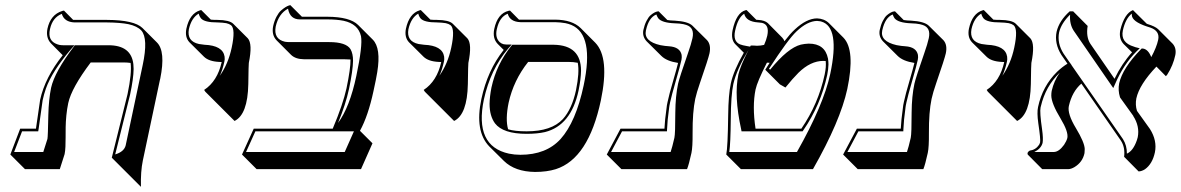

<svg xmlns="http://www.w3.org/2000/svg" viewBox="-20 -598 4570 743"><path d="M412.6 12.2 473.6 -233.9Q490.7 -315.9 485.4 -354.5Q472.2 -356.4 456.5 -356.4H331.1Q256.8 -257.8 244.1 -199.2Q239.3 -176.3 236.8 -151.4Q234.4 -126.5 234.1 -105.7Q233.9 -85 233.9 -66.2Q233.9 -47.4 233.2 -30.3Q232.4 -13.2 230 -1.5L211.4 56.6H76.7L20 0L58.1 -100.1H119.1Q121.6 -117.2 128.4 -164.1Q134.3 -206.5 135.3 -211.9Q154.3 -298.3 222.7 -384.3L177.2 -430.2Q156.7 -452.1 163.6 -486.8Q175.3 -541.5 221.2 -555.7Q227.1 -557.1 227.5 -557.1L263.2 -521Q265.6 -521 268.6 -521H394.5Q499.5 -520.5 531.2 -489.7L587.4 -433.6Q621.6 -399.4 600.1 -293.5Q599.6 -290 598.6 -287.6L532.7 23.4Q523.9 65.4 525.4 125L468.8 68.4ZM425.8 -0.5Q460 -10.7 466.3 -35.2L532.2 -346.2Q554.2 -449.2 526.9 -480Q510.7 -497.1 477.1 -504.4Q445.8 -510.7 394.5 -511.2H268.6Q228.5 -512.7 219.2 -544.4Q183.6 -530.3 173.8 -486.8Q173.3 -485.4 173.3 -484.9Q163.6 -439.9 201.2 -426.8Q205.6 -425.3 209.5 -424.3Q217.3 -422.9 224.6 -422.9H268.1L253.9 -406.7Q181.2 -321.3 157.7 -255.4Q149.9 -232.9 145 -210Q144 -205.6 138.7 -165Q131.8 -116.2 129.4 -98.6L127.9 -89.8H65.4L34.7 -9.8H147.5L163.6 -60.5Q165.5 -69.8 167 -153.3Q168.5 -213.4 177.7 -258.3Q191.4 -319.8 266.6 -418.9L269.5 -422.9H399.9Q487.8 -422.9 496.1 -349.6Q497.1 -340.3 497.1 -331.1Q496.6 -293.9 483.4 -231.9Z M774.4 -243.2 770 -250Q821.3 -283.7 837.9 -357.9Q832.5 -358.4 827.6 -358.4Q788.1 -360.4 769.5 -378.4L712.9 -434.6Q694.8 -454.1 701.2 -486.8Q713.9 -545.9 754.4 -558.1Q754.4 -558.1 758.8 -559.1L795.9 -522Q805.2 -521 821.3 -521Q867.7 -520.5 882.3 -506.3L939 -449.7Q958 -428.7 942.9 -354.5Q941.9 -350.1 940.9 -272.5Q938.5 -154.8 887.7 -129.9L831.1 -186.5ZM830.6 -304.7Q863.3 -351.1 876.5 -413.1Q892.1 -485.8 874 -500.5Q866.7 -505.9 855.5 -508.3Q841.8 -510.7 821.3 -511.2Q772 -511.2 758.3 -526.4Q751.5 -534.7 749 -545.4Q720.7 -528.8 710.9 -484.9Q702.6 -438 750 -427.7Q760.3 -425.8 771.5 -424.8Q842.3 -421.9 849.1 -378.9Q849.6 -373 849.6 -368.2Q849.1 -363.3 848.1 -358.9Q841.3 -327.6 830.6 -304.7Z M1247.6 -533.2Q1334 -532.7 1365.7 -501.5L1422.4 -444.8Q1455.1 -412.1 1439.9 -318.8Q1436 -293.9 1425.3 -245.6Q1404.8 -149.9 1373 -91.8L1421.4 -43.5L1377 56.6H973.1L916.5 0L961.9 -100.1H1267.6Q1307.1 -193.8 1320.8 -255.9Q1336.9 -333 1336.4 -367.7Q1325.2 -368.2 1310.5 -368.7H1156.2Q1123.5 -369.1 1106.4 -385.7L1049.8 -442.4Q1030.3 -463.4 1037.1 -497.1Q1041.5 -517.1 1049.8 -533Q1058.1 -548.8 1067.1 -556.9Q1076.2 -564.9 1084.5 -570.1Q1092.8 -575.2 1098.1 -576.7L1103.5 -578.1L1148.4 -533.2ZM968.3 -89.8 932.1 -9.8H1314L1349.6 -89.8ZM1288.1 -122.1Q1333.5 -183.6 1358.9 -304.2Q1383.8 -421.9 1377 -458Q1366.2 -505.4 1309.6 -517.6Q1283.2 -522.9 1247.6 -522.9H1140.6Q1103.5 -522.9 1095.2 -561.5Q1094.7 -563.5 1094.7 -564.5Q1058.1 -544.9 1046.9 -495.1Q1038.1 -446.8 1082.5 -436.5Q1091.3 -435.1 1099.6 -435.1H1253.9Q1319.3 -435.1 1336.4 -407.7Q1346.2 -390.6 1346.2 -362.8Q1345.7 -326.2 1330.6 -253.9Q1317.9 -194.3 1288.1 -122.1Z M1624 -243.2 1619.6 -250Q1670.9 -283.7 1687.5 -357.9Q1682.1 -358.4 1677.2 -358.4Q1637.7 -360.4 1619.1 -378.4L1562.5 -434.6Q1544.4 -454.1 1550.8 -486.8Q1563.5 -545.9 1604 -558.1Q1604 -558.1 1608.4 -559.1L1645.5 -522Q1654.8 -521 1670.9 -521Q1717.3 -520.5 1731.9 -506.3L1788.6 -449.7Q1807.6 -428.7 1792.5 -354.5Q1791.5 -350.1 1790.5 -272.5Q1788.1 -154.8 1737.3 -129.9L1680.7 -186.5ZM1680.2 -304.7Q1712.9 -351.1 1726.1 -413.1Q1741.7 -485.8 1723.6 -500.5Q1716.3 -505.9 1705.1 -508.3Q1691.4 -510.7 1670.9 -511.2Q1621.6 -511.2 1607.9 -526.4Q1601.1 -534.7 1598.6 -545.4Q1570.3 -528.8 1560.5 -484.9Q1552.2 -438 1599.6 -427.7Q1609.9 -425.8 1621.1 -424.8Q1691.9 -421.9 1698.7 -378.9Q1699.2 -373 1699.2 -368.2Q1698.7 -363.3 1697.8 -358.9Q1690.9 -327.6 1680.2 -304.7Z M2179.7 -358.4H2023.9Q1967.3 -287.1 1948.2 -200.2Q1935.1 -136.2 1946.3 -97.7Q1971.7 -89.8 2018.1 -89.8Q2114.3 -89.8 2158.2 -137.2Q2193.4 -176.3 2209 -249Q2223.1 -318.4 2215.8 -355Q2199.2 -358.4 2179.7 -358.4ZM2050.3 67.4Q1972.7 66.4 1930.2 24.9L1873.5 -31.2Q1816.4 -90.3 1842.8 -214.8Q1866.7 -326.2 1929.2 -404.8L1905.8 -428.2Q1885.3 -449.7 1892.6 -485.8Q1905.3 -545.9 1948.2 -556.2Q1948.2 -556.2 1953.6 -557.1L1988.3 -522Q1991.7 -522 1994.1 -522H2127.9Q2194.3 -521.5 2227.1 -489.3L2283.7 -432.6Q2339.8 -374.5 2305.2 -209.5Q2257.3 16.1 2130.9 56.6Q2096.2 67.4 2050.3 67.4ZM1993.7 1Q2093.8 1 2149.4 -60.1Q2208.5 -126 2238.8 -268.1Q2280.3 -463.9 2190.9 -501.5Q2180.2 -505.9 2168.5 -508.3Q2149.9 -511.7 2127.9 -512.2H1994.1Q1953.1 -513.7 1944.8 -544.9Q1913.1 -532.7 1902.8 -485.8Q1902.3 -484.4 1902.3 -483.9Q1895.5 -451.7 1914.1 -434.6Q1920.9 -428.7 1929.2 -426.8Q1934.1 -425.8 1938.5 -425.8H1960.4L1946.3 -409.7Q1877.9 -329.1 1852.5 -212.9Q1814.9 -32.7 1949.7 -3.4Q1971.2 1 1993.7 1ZM2123.5 -424.8Q2228.5 -422.9 2228.5 -324.2Q2228 -292.5 2218.8 -247.1Q2189.9 -112.3 2088.9 -86.9Q2059.1 -80.1 2018.1 -80.1Q1926.8 -80.1 1895.5 -120.6Q1874.5 -149.4 1874.5 -196.3Q1875 -224.6 1881.8 -259.3Q1901.4 -349.6 1959.5 -421.4L1962.4 -424.8Z M2670.4 -215.3Q2659.7 -164.1 2660.2 -83Q2660.6 -28.8 2655.8 -6.3Q2646 38.6 2638.7 56.6H2384.8L2328.1 0L2381.3 -100.1H2551.3Q2552.7 -133.3 2559.6 -181.2Q2560.1 -189 2563.5 -204.1Q2568.8 -230.5 2585.9 -288.6Q2599.1 -334 2604 -354.5Q2559.6 -361.3 2539.1 -381.8L2482.4 -438Q2464.8 -457 2469.7 -481.9Q2474.1 -502 2481.7 -516.8Q2489.3 -531.7 2497.1 -538.6Q2504.9 -545.4 2512.2 -549.3Q2519.5 -553.2 2524.4 -553.7L2528.8 -554.2L2562.5 -520.5Q2573.2 -518.6 2591.3 -518.1Q2642.6 -515.1 2659.7 -498.5L2716.3 -442.4Q2732.4 -424.3 2725.6 -391.6Q2721.2 -371.1 2688.5 -276.4Q2675.8 -239.7 2670.4 -215.3ZM2604 -273.9Q2608.9 -296.4 2642.6 -393.1Q2654.8 -427.7 2659.7 -450.2Q2668.5 -491.2 2635.7 -501.5Q2630.4 -502.9 2625 -504.4Q2611.3 -507.3 2590.8 -507.8Q2540.5 -509.8 2526.9 -527.8Q2522.5 -534.7 2520 -542Q2490.7 -530.3 2480 -481.9Q2479.5 -480.5 2479.5 -480Q2470.7 -438 2535.2 -423.3Q2536.6 -422.9 2537.6 -422.9Q2552.7 -419.9 2569.3 -418.9Q2611.3 -416 2617.7 -385.7Q2619.1 -376.5 2617.2 -366.7Q2611.8 -341.8 2595.2 -284.7Q2578.6 -227.1 2573.2 -202.1Q2569.8 -186.5 2569.3 -180.2V-179.7Q2562.5 -130.9 2561.5 -99.6L2561 -89.8H2387.2L2344.7 -9.8H2575.2Q2581.5 -28.3 2589.8 -64.9Q2593.3 -81.1 2593.3 -162.6Q2593.8 -225.6 2604 -273.9Z M3175.3 -361.8Q3170.4 -362.3 3166 -362.3Q3116.7 -362.3 3069.8 -316.4Q3047.4 -293.9 3019.5 -259.3L2998 -271.5L2941.4 -328.1Q2954.6 -348.6 2958.5 -355Q2950.2 -355.5 2947.8 -355.5Q2910.2 -281.7 2903.8 -251.5Q2890.6 -187 2903.8 -100.1H3081.1Q3147 -196.3 3171.4 -310.1Q3177.7 -339.8 3175.3 -361.8ZM3015.6 -438.5Q3038.1 -467.8 3055.7 -483.9Q3101.1 -526.4 3141.6 -526.9Q3169.4 -525.9 3187.5 -508.8L3244.1 -452.1Q3290.5 -403.8 3258.8 -253.4Q3231.9 -129.4 3126 56.6H2847.2L2790.5 0Q2796.4 -29.3 2797.9 -151.9Q2798.8 -232.4 2808.1 -274.9Q2818.8 -324.7 2858.4 -394L2824.2 -428.2Q2808.1 -446.3 2814.9 -481Q2829.6 -549.3 2865.7 -558.6Q2869.6 -559.1 2869.1 -559.1L2906.7 -521.5Q2910.6 -521 2914.1 -521Q2939 -519.5 2951.2 -508.8L3007.3 -452.1Q3013.2 -445.8 3015.6 -438.5ZM2882.8 -417.5 2885.3 -421.9H2891.1Q2895 -421.9 2901.9 -421.4Q2906.7 -420.9 2909.2 -420.9Q2923.3 -420.9 2937 -424.3Q2945.3 -442.9 2949.2 -460Q2958 -502 2929.7 -509.3Q2927.7 -509.8 2926.8 -509.8Q2920.4 -510.7 2914.1 -511.2Q2867.2 -514.2 2859.9 -544.9Q2835.9 -529.8 2825.2 -481Q2824.7 -479.5 2824.7 -479Q2815.9 -438 2843.8 -426.3Q2854 -422.4 2869.6 -419.9ZM2877 -405.8 2876.5 -404.8Q2829.6 -326.2 2817.9 -272.9Q2808.6 -230 2807.9 -136.2Q2807.1 -42.5 2802.2 -9.8H3064Q3167 -191.9 3192.9 -312Q3231.4 -493.7 3158.2 -514.6Q3155.8 -515.1 3154.3 -515.6Q3147.5 -516.6 3141.6 -517.1Q3104 -516.1 3062.5 -476.6Q3030.3 -446.8 2955.6 -331.5L2960.4 -328.6Q3028.8 -412.6 3079.1 -425.3Q3093.8 -428.7 3109.9 -429.2Q3172.4 -429.2 3184.1 -371.6Q3186 -360.4 3186 -348.6Q3185.5 -329.6 3181.2 -308.1Q3155.8 -191.4 3088.9 -94.2L3085.9 -89.8H2849.6L2848.1 -97.7Q2819.8 -227.1 2837.4 -310.1Q2844.2 -340.8 2877 -405.8Z M3585 -215.3Q3574.2 -164.1 3574.7 -83Q3575.2 -28.8 3570.3 -6.3Q3560.5 38.6 3553.2 56.6H3299.3L3242.7 0L3295.9 -100.1H3465.8Q3467.3 -133.3 3474.1 -181.2Q3474.6 -189 3478 -204.1Q3483.4 -230.5 3500.5 -288.6Q3513.7 -334 3518.6 -354.5Q3474.1 -361.3 3453.6 -381.8L3397 -438Q3379.4 -457 3384.3 -481.9Q3388.7 -502 3396.2 -516.8Q3403.8 -531.7 3411.6 -538.6Q3419.4 -545.4 3426.8 -549.3Q3434.1 -553.2 3439 -553.7L3443.4 -554.2L3477.1 -520.5Q3487.8 -518.6 3505.9 -518.1Q3557.1 -515.1 3574.2 -498.5L3630.9 -442.4Q3647 -424.3 3640.1 -391.6Q3635.7 -371.1 3603 -276.4Q3590.3 -239.7 3585 -215.3ZM3518.6 -273.9Q3523.4 -296.4 3557.1 -393.1Q3569.3 -427.7 3574.2 -450.2Q3583 -491.2 3550.3 -501.5Q3544.9 -502.9 3539.6 -504.4Q3525.9 -507.3 3505.4 -507.8Q3455.1 -509.8 3441.4 -527.8Q3437 -534.7 3434.6 -542Q3405.3 -530.3 3394.5 -481.9Q3394 -480.5 3394 -480Q3385.3 -438 3449.7 -423.3Q3451.2 -422.9 3452.1 -422.9Q3467.3 -419.9 3483.9 -418.9Q3525.9 -416 3532.2 -385.7Q3533.7 -376.5 3531.7 -366.7Q3526.4 -341.8 3509.8 -284.7Q3493.2 -227.1 3487.8 -202.1Q3484.4 -186.5 3483.9 -180.2V-179.7Q3477.1 -130.9 3476.1 -99.6L3475.6 -89.8H3301.8L3259.3 -9.8H3489.7Q3496.1 -28.3 3504.4 -64.9Q3507.8 -81.1 3507.8 -162.6Q3508.3 -225.6 3518.6 -273.9Z M3802.7 -243.2 3798.3 -250Q3849.6 -283.7 3866.2 -357.9Q3860.8 -358.4 3856 -358.4Q3816.4 -360.4 3797.9 -378.4L3741.2 -434.6Q3723.1 -454.1 3729.5 -486.8Q3742.2 -545.9 3782.7 -558.1Q3782.7 -558.1 3787.1 -559.1L3824.2 -522Q3833.5 -521 3849.6 -521Q3896 -520.5 3910.6 -506.3L3967.3 -449.7Q3986.3 -428.7 3971.2 -354.5Q3970.2 -350.1 3969.2 -272.5Q3966.8 -154.8 3916 -129.9L3859.4 -186.5ZM3858.9 -304.7Q3891.6 -351.1 3904.8 -413.1Q3920.4 -485.8 3902.3 -500.5Q3895 -505.9 3883.8 -508.3Q3870.1 -510.7 3849.6 -511.2Q3800.3 -511.2 3786.6 -526.4Q3779.8 -534.7 3777.3 -545.4Q3749 -528.8 3739.3 -484.9Q3731 -438 3778.3 -427.7Q3788.6 -425.8 3799.8 -424.8Q3870.6 -421.9 3877.4 -378.9Q3877.9 -373 3877.9 -368.2Q3877.4 -363.3 3876.5 -358.9Q3869.6 -327.6 3858.9 -304.7Z M4528.3 -385.3Q4520 -345.2 4496.6 -308.6Q4493.2 -304.2 4491.7 -303.2L4455.1 -340.3Q4389.2 -271 4377.4 -217.3Q4372.6 -191.9 4379.9 -168.9L4430.2 -98.6Q4458.5 -53.7 4449.2 -8.3Q4439.5 36.6 4410.6 57.1Q4398.4 64.9 4386.2 65.4L4330.1 8.8Q4334.5 -28.3 4317.4 -54.2L4164.6 -274.4Q4128.9 -243.7 4116.2 -187.5Q4109.9 -157.7 4143.6 -102.1Q4176.8 -46.9 4177.7 -21.5Q4177.7 -12.7 4176.8 -5.4Q4169.4 29.8 4137.7 48.8Q4125 56.2 4114.3 56.6H4013.2L3957 0Q3956.1 -4.4 3956.1 -5.9Q3959 -12.2 3964.8 -15.1Q3987.8 -18.1 4001 -37.6Q4003.9 -43 4004.9 -46.9Q4007.3 -58.6 3998 -121.1Q3992.2 -162.6 3997.1 -184.1Q4014.2 -264.6 4070.8 -320.3Q4090.3 -338.9 4110.8 -351.6L4087.4 -385.3Q4059.6 -429.7 4068.8 -475.1Q4078.6 -517.6 4119.6 -554.2H4132.8L4189 -497.6Q4182.1 -455.1 4199.7 -428.2L4293 -293Q4321.3 -352.1 4360.8 -395.5L4328.1 -427.7Q4308.6 -448.7 4315.4 -481.9Q4331.1 -545.9 4364.7 -559.1L4365.2 -558.1L4417.5 -506.3Q4418.9 -505.9 4420.9 -504.9Q4449.7 -496.1 4461.4 -485.4L4518.1 -428.7Q4533.2 -411.6 4528.3 -385.3ZM4081.1 -316.9Q4025.9 -264.2 4007.8 -186Q4007.3 -183.6 4006.8 -182.1Q4002.9 -164.1 4012.7 -96.7Q4017.6 -61.5 4014.6 -44.9Q4008.8 -22.9 3982.4 -9.8H4057.6Q4077.6 -9.8 4097.7 -37.6Q4106.9 -51.3 4110.4 -64Q4115.2 -87.9 4084 -139.6Q4048.8 -197.8 4048.3 -228Q4048.3 -237.8 4049.8 -246.1Q4058.6 -285.2 4081.1 -316.9ZM4125.5 -348.1 4127.4 -344.7 4325.7 -59.6Q4341.3 -34.7 4340.8 -3.4Q4365.2 -14.2 4379.4 -55.2Q4381.3 -62 4382.8 -66.9Q4391.1 -109.4 4365.2 -149.4H4365.7L4314.5 -220.7L4314 -222.2Q4305.7 -248.5 4311 -275.9Q4324.2 -334 4394.5 -406.7L4397.9 -410.2H4402.8Q4423.3 -407.2 4435.1 -377Q4455.6 -414.6 4461.9 -443.8Q4469.2 -478 4431.6 -491.2Q4425.8 -493.2 4418 -495.6Q4360.8 -514.6 4359.9 -539.6Q4359.9 -543 4359.9 -545.4Q4335.4 -526.4 4325.2 -480Q4315.4 -433.1 4368.2 -417.5Q4371.6 -416.5 4373.5 -415.5L4390.6 -411.1L4377.9 -398.9Q4327.1 -347.7 4295.4 -273.4L4288.1 -257.3L4276.9 -273.4L4134.8 -479.5Q4118.2 -505.4 4121.1 -541.5Q4086.9 -507.8 4078.6 -473.1Q4070.3 -430.7 4095.7 -390.6L4119.1 -356.9Z"/></svg>

Font: Linux Biolinum Shadow O
Style: Italic
Weight: 400
Italic angle: -12°
Designer: Philipp H. Poll
Foundry: Philipp H. Poll
Version: Version 0.6.2